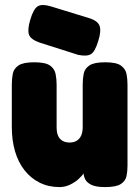

<svg xmlns="http://www.w3.org/2000/svg" viewBox="-20 -753 570 780"><path d="M222 7Q177 7 141 -11Q105 -29 79.5 -61.5Q54 -94 41 -138.5Q28 -183 28 -237V-410Q28 -433 32 -453.5Q36 -474 55 -487Q74 -500 119 -500Q165 -500 183.5 -486.5Q202 -473 206 -452Q210 -431 210 -409V-237Q210 -216 215.5 -202.5Q221 -189 233 -181.5Q245 -174 263 -174Q280 -174 292 -181.5Q304 -189 310 -203Q316 -217 316 -237V-410Q316 -433 320 -453.5Q324 -474 343 -487Q362 -500 407 -500Q453 -500 471.5 -486.5Q490 -473 494 -452.5Q498 -432 498 -409V-80Q498 -58 494 -38Q490 -18 471 -5.5Q452 7 407 7Q370 7 351.5 -2Q333 -11 326.5 -24Q320 -37 319.5 -49Q319 -61 318 -67L327 -70Q329 -64 321.5 -51.5Q314 -39 299 -25.5Q284 -12 264 -2.5Q244 7 222 7ZM298 -530 141 -580Q104 -593 97.5 -613Q91 -633 103 -673Q116 -717 133.5 -727.5Q151 -738 187 -727L340 -680Q377 -669 384.5 -648Q392 -627 379 -586Q366 -543 349.5 -533Q333 -523 298 -530Z"/></svg>

Font: Fredoka SemiCondensed
Style: Bold
Weight: 700
Width: 4
Designer: Ben Nathan
Foundry: Milena B. Brandão, Ben Nathan
Version: Version 2.001